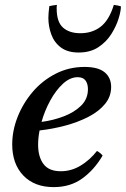

<svg xmlns="http://www.w3.org/2000/svg" viewBox="-20 -754 515 786"><path d="M435 -398Q435 -359 410 -328.5Q385 -298 342.5 -276Q300 -254 248 -240Q196 -226 142 -220Q136 -189 136 -162Q136 -112 158 -82.5Q180 -53 229 -53Q272 -53 310 -76Q348 -99 377 -136Q393 -127 400 -117Q366 -59 317 -23.5Q268 12 200 12Q121 12 75.5 -35.5Q30 -83 30 -163Q30 -219 52 -275Q74 -331 113.5 -377.5Q153 -424 207.5 -452Q262 -480 326 -480Q382 -480 408.5 -458Q435 -436 435 -398ZM150 -255Q197 -261 240.5 -277.5Q284 -294 312 -321.5Q340 -349 340 -389Q340 -411 330 -424.5Q320 -438 298 -438Q267 -438 238 -411.5Q209 -385 186 -343Q163 -301 150 -255ZM213 -734Q212 -728 212 -725.5Q212 -723 212 -719Q212 -664 238 -641Q264 -618 309 -618Q358 -618 392.5 -645Q427 -672 446 -734Q463 -732 475 -728Q475 -709 465.5 -678Q456 -647 436 -615Q416 -583 383 -561Q350 -539 302 -539Q257 -539 229.5 -559.5Q202 -580 190 -613Q178 -646 178 -681Q178 -690 179 -702Q180 -714 182 -729Q190 -731 197.5 -732Q205 -733 213 -734Z"/></svg>

Font: Tiro Gurmukhi
Style: Italic
Weight: 400
Italic angle: -11°
Designer: Gurmukhi: John Hudson & Fiona Ross, assisted by Paul Hanslow. Latin: John Hudson with Paul Hanslow, assisted by Kaja Soj
Foundry: Tiro Typeworks Ltd.
Version: Version 1.52